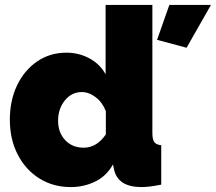

<svg xmlns="http://www.w3.org/2000/svg" viewBox="-20 -750 877 780"><path d="M20 -264Q20 -342 49.5 -403.5Q79 -465 131 -500.5Q183 -536 250 -536Q301 -536 344 -512.5Q387 -489 409 -448V-730H599V-210Q599 -183 607 -172.5Q615 -162 635 -160V0Q586 10 555 10Q458 10 443 -63L439 -82Q412 -34 366 -12Q320 10 268 10Q196 10 140 -25Q84 -60 52 -122Q20 -184 20 -264ZM410 -204V-298Q397 -333 369.5 -354.5Q342 -376 312 -376Q271 -376 243.5 -342Q216 -308 216 -260Q216 -211 245 -180.5Q274 -150 320 -150Q373 -150 410 -204ZM738 -556 618 -588 668 -730H837Z"/></svg>

Font: Raleway Black
Style: Regular
Weight: 900
Designer: Matt McInerney, Pablo Impallari, Rodrigo Fuenzalida
Foundry: Matt McInerney, Pablo Impallari, Rodrigo Fuenzalida
Version: Version 4.026